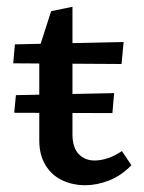

<svg xmlns="http://www.w3.org/2000/svg" viewBox="-20 -540 424 567"><path d="M232 7Q194 7 163 -8Q132 -23 114 -53Q96 -83 96 -125V-398L131 -507L194 -520V-144Q194 -104 212.5 -85Q231 -66 259 -66Q278 -66 299 -73Q320 -80 340 -94L368 -52Q338 -21 302 -7Q266 7 232 7ZM312 -206 22 -207 27 -259 317 -265ZM339 -351 19 -353 24 -409 345 -416Z"/></svg>

Font: Ysabeau SemiBold
Style: Regular
Weight: 600
Designer: Christian Thalmann (Catharsis Fonts)
Version: Version 2.000;gftools[0.9.27.dev2+g8671c4b]